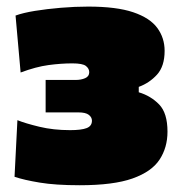

<svg xmlns="http://www.w3.org/2000/svg" viewBox="-20 -536 534 568"><path d="M216 12Q144 12 97.5 4.2Q51 -3.5 23 -13L31.5 -180.5Q55 -171 96.5 -161Q138 -151 187.5 -151Q220.5 -151 236.2 -157Q252 -163 252 -179Q252 -189 242.8 -196.2Q233.5 -203.5 212 -203.5H115V-299.5H204Q220 -299.5 232 -304.8Q244 -310 244 -322.5Q244 -333 234.2 -340.8Q224.5 -348.5 194 -348.5Q160.5 -348.5 123.5 -343.5Q86.5 -338.5 41 -321.5L26 -490Q48 -498 83.2 -503.8Q118.5 -509.5 160 -513Q201.5 -516.5 241 -516.5Q324.5 -516.5 374 -499.8Q423.5 -483 445.2 -453.5Q467 -424 467 -385.5Q467 -340 444.5 -315.2Q422 -290.5 390.5 -279V-263Q426 -252.5 450.8 -227Q475.5 -201.5 475.5 -146.5Q475.5 -99.5 452 -63.8Q428.5 -28 372 -8Q315.5 12 216 12Z"/></svg>

Font: Commissioner Black
Style: Regular
Weight: 900
Designer: Kostas Bartsokas
Foundry: Kostas Bartsokas
Version: Version 1.000; ttfautohint (v1.8.3)